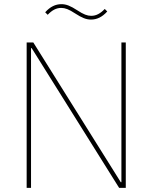

<svg xmlns="http://www.w3.org/2000/svg" viewBox="-20 -902 732 922"><path d="M417 -808C445 -808 471 -820 495 -847L483 -859C462 -837 442 -826 418 -826C399 -826 381 -833 352 -852C318 -874 298 -882 275 -882C247 -882 221 -870 197 -843L209 -831C230 -853 250 -864 274 -864C293 -864 311 -857 340 -838C374 -816 394 -808 417 -808ZM552 0H584V-698H563V-27H560L140 -698H108V0H129V-671H132Z"/></svg>

Font: IBM Plex Sans Thai Looped Thin
Style: Regular
Weight: 100
Designer: Mike Abbink, Paul van der Laan, Pieter van Rosmalen, Ben Mitchell, Mark Frömberg
Foundry: Bold Monday
Version: Version 1.1